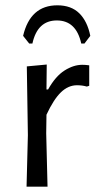

<svg xmlns="http://www.w3.org/2000/svg" viewBox="-20 -703 363 723"><path d="M316 -457V-380L307 -377Q290 -382 270 -382Q237 -382 209.5 -355.5Q182 -329 155 -271L154 -201L159 0H80L85 -194L81 -453L156 -460L155 -366H161Q189 -416 223 -437.5Q257 -459 290 -459Q302 -459 316 -457ZM67 -568Q94 -683 196 -683Q248 -683 278.5 -653Q309 -623 320 -568L298 -539H286Q267 -626 194 -626Q121 -626 102 -539H90Z"/></svg>

Font: Alegreya Sans
Style: Regular
Weight: 400
Designer: Juan Pablo del Peral
Foundry: Huerta Tipografica
Version: Version 2.008; ttfautohint (v1.6)